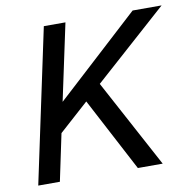

<svg xmlns="http://www.w3.org/2000/svg" viewBox="-76 -745 831 822"><g transform="rotate(-10 339.5 -334.0)"><path d="M25 0 167 -668H261L190 -335L553 -668H679L360 -383L566 0H458L290 -319L162 -204L119 0Z"/></g></svg>

Font: Atkinson Hyperlegible Next
Style: Italic
Weight: 400
Italic angle: -12°
Designer: Elliott Scott, Megan Eiswerth, Linus Boman, Theodore Petrosky, Letters from Sweden
Foundry: Applied Design Works, Letters from Sweden
Version: Version 2.001